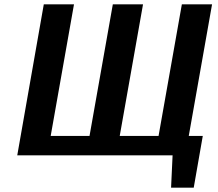

<svg xmlns="http://www.w3.org/2000/svg" viewBox="-20 -720 1010 890"><path d="M773 150 780 0H60L183 -700H323L215 -90H395L503 -700H643L535 -90H715L823 -700H963L855 -90H920L878 150Z"/></svg>

Font: Scada
Style: Bold Italic
Weight: 700
Italic angle: -10°
Version: Version 4.000